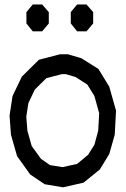

<svg xmlns="http://www.w3.org/2000/svg" viewBox="-20 -841 553 845"><path d="M460.9 -459.5 490.7 -354 484.9 -248 460.9 -163.1 419.4 -95.2 347.7 -37.1 257.3 -16.6 176.3 -30.3 112.8 -73.2 55.2 -153.8 28.3 -247.6 22 -332 35.2 -418.5 76.2 -503.9 151.4 -578.1 244.1 -602.1H279.3L338.4 -584.5L413.1 -537.6ZM412.1 -265.1 416.5 -342.3 395.5 -418.5 364.3 -468.8 312.5 -502 270 -514.6H252L184.1 -497.1L133.3 -446.8L105 -387.7L95.7 -327.6L100.6 -265.6L119.6 -198.2L160.2 -142.1L200.2 -114.3L255.4 -105.5L319.3 -119.6L367.7 -159.7L395.5 -204.1ZM124 -821.3H165.5L194.8 -787.6V-737.8L165.5 -703.1H124L96.2 -737.8V-787.6ZM319.3 -821.3H360.8L390.1 -787.6V-737.8L360.8 -703.1H319.3L291.5 -737.8V-787.6Z"/></svg>

Font: Gap Sans
Style: Regular
Weight: 400
Designer: Alexandre Liziard and Étienne Ozeray
Foundry: Interstices.io
Version: Version 1.6.1 - December 3. 2014